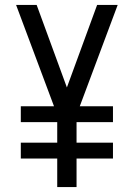

<svg xmlns="http://www.w3.org/2000/svg" viewBox="-20 -755 540 775"><path d="M211 0V-115H64V-179H211V-262H64V-326H198L45 -735H128L250 -402L372 -735H455L302 -326H436V-262H289V-179H436V-115H289V0Z"/></svg>

Font: Iosevka SS04
Style: Regular
Weight: 400
Monospace: yes
Designer: Belleve Invis
Foundry: Belleve Invis
Version: Version 19.0.0; ttfautohint (v1.8.4)